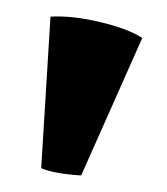

<svg xmlns="http://www.w3.org/2000/svg" viewBox="-20 -127 202 232"><path d="M78.1 85Q45.4 83 29.8 76.2L41 -106.9Q67.4 -108.4 101.1 -100.3Q134.8 -92.3 151.9 -81.1Z"/></svg>

Font: Arima
Style: Bold
Weight: 700
Designer: Joana Correia and Natanael Gama
Foundry: NDISCOVER
Version: Version 1.100;Glyphs 3.1.2 (3151)